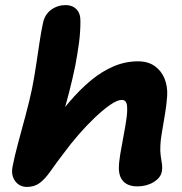

<svg xmlns="http://www.w3.org/2000/svg" viewBox="-20 -733 726 764"><path d="M526.6 8.6Q490.8 8.6 472.1 -10Q453.4 -28.6 453 -62.6Q452.8 -85.2 458.6 -120.1Q464.4 -155 471.5 -191.7Q478.6 -228.4 482.2 -254.2Q487.8 -289.6 485.4 -312.5Q483 -335.4 464.4 -335.4Q447 -335.4 418.9 -316.1Q390.8 -296.8 358 -265.7Q325.2 -234.6 292.7 -197.2Q260.2 -159.8 233.2 -122.8Q202.6 -82.8 181.4 -52.4Q160.2 -22 139 -5.6Q117.8 10.8 87 10.8Q57.4 10.8 40 -12.9Q22.6 -36.6 30.6 -73Q37.8 -110.6 52 -163.5Q66.2 -216.4 81.8 -274Q97.4 -331.6 107.8 -381.8Q116.2 -424.8 123.3 -471.3Q130.4 -517.8 136.8 -561.4Q143.2 -605 150.4 -638.2Q157.2 -674.8 183.1 -693.8Q209 -712.8 241.4 -712.8Q267.8 -712.8 284.2 -696.1Q300.6 -679.4 300 -649Q300.2 -605 294 -560Q287.8 -515 279.8 -473Q268.2 -416.6 254.1 -362.4Q240 -308.2 226.6 -264Q213.2 -219.8 203.9 -192.1Q194.6 -164.4 193.6 -160.2L161.8 -204.4Q208.2 -271 252.9 -323.8Q297.6 -376.6 342.1 -413.3Q386.6 -450 433.2 -469.5Q479.8 -489 529.2 -489Q569.6 -489 596.2 -469.7Q622.8 -450.4 635.1 -419.3Q647.4 -388.2 645.2 -351.6Q643.4 -321.8 637.2 -283.1Q631 -244.4 624.8 -209.3Q618.6 -174.2 618.2 -155Q616.8 -131.2 619.5 -113.2Q622.2 -95.2 624.4 -80.5Q626.6 -65.8 623.8 -49.4Q618.6 -24.8 590.8 -8.1Q563 8.6 526.6 8.6Z"/></svg>

Font: Shantell Sans Light
Style: Italic
Weight: 300
Italic angle: -11°
Designer: Stephen Nixon, Anya Danilova, Shantell Martin
Foundry: Arrow Type
Version: Version 1.008;[ac192a2d6]